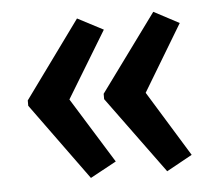

<svg xmlns="http://www.w3.org/2000/svg" viewBox="-39 -517 556 499"><g transform="rotate(-5 239.0 -267.0)"><path d="M33 -274V-260L179 -59L247 -96L141 -267L246 -440L179 -475ZM231 -274V-260L378 -59L445 -96L340 -267L444 -440L378 -475Z"/></g></svg>

Font: Noto Sans Arabic ExtCond Med
Style: Regular
Weight: 500
Width: 2
Designer: Monotype Design Team, Nadine Chahine, Nizar Qandah and Khaled Hosny
Foundry: Monotype Imaging Inc.
Version: Version 2.012